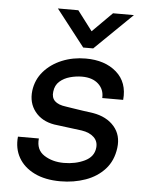

<svg xmlns="http://www.w3.org/2000/svg" viewBox="-52 -752 604 805"><g transform="rotate(5 250.0 -349.5)"><path d="M279 -556 159 -710H245L308 -627L391 -710H479L321 -556ZM232 11Q168 11 123 -11Q78 -33 56 -71.5Q34 -110 39 -160H127Q122 -112 157 -89.5Q192 -67 240 -67Q289 -67 327.5 -85.5Q366 -104 370 -142Q373 -169 354.5 -186.5Q336 -204 303 -209Q277 -212 244.5 -216.5Q212 -221 186 -224Q133 -233 104.5 -269.5Q76 -306 82 -357Q88 -404 118 -438.5Q148 -473 194 -492Q240 -511 294 -511Q375 -511 423.5 -468.5Q472 -426 465 -352H377Q379 -388 354 -411Q329 -434 285 -434Q260 -434 234.5 -427Q209 -420 191 -404Q173 -388 170 -361Q163 -311 229 -303Q234 -302 254.5 -299Q275 -296 300.5 -292Q326 -288 344 -286Q402 -276 433.5 -239.5Q465 -203 458 -149Q451 -95 419 -59.5Q387 -24 338 -6.5Q289 11 232 11Z"/></g></svg>

Font: Haskoy Medium
Style: Italic
Weight: 500
Designer: Ertekin Erdin
Foundry: Ertekin Erdin
Version: Version 2.000; ttfautohint (v1.8.4.7-5d5b)